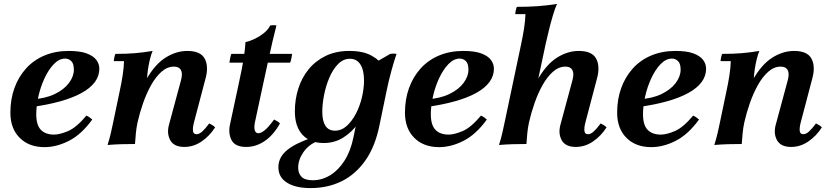

<svg xmlns="http://www.w3.org/2000/svg" viewBox="-20 -735 4236 980"><path d="M256 -48Q285 -48 327.5 -66Q370 -84 421 -145Q430 -141 437 -136Q444 -131 451 -125Q396 -49 332.5 -16.5Q269 16 207 16Q128 16 80.5 -31.5Q33 -79 33 -160Q33 -228 53.5 -285Q74 -342 112.5 -385Q151 -428 206.5 -451.5Q262 -475 331 -475Q388 -475 422 -462.5Q456 -450 471.5 -429.5Q487 -409 487 -384Q487 -347 464 -316Q441 -285 396.5 -260.5Q352 -236 288 -218Q224 -200 143 -189L144 -228Q212 -232 259.5 -255Q307 -278 332 -311.5Q357 -345 357 -379Q357 -411 343.5 -423.5Q330 -436 313 -436Q282 -436 255 -408Q228 -380 207.5 -336Q187 -292 176 -243Q165 -194 165 -152Q165 -97 188.5 -72.5Q212 -48 256 -48Z M529 5Q540 -30 546 -57Q552 -84 558 -112L591 -270Q600 -311 606 -350Q612 -389 613 -423H561Q561 -430 563.5 -441.5Q566 -453 569 -460Q627 -460 668.5 -463.5Q710 -467 759 -475Q752 -459 745.5 -433Q739 -407 735 -379Q731 -351 730 -326L682 -110Q676 -82 673.5 -55Q671 -28 669 0Q633 0 599 1Q565 2 529 5ZM921 15Q868 15 849 -19.5Q830 -54 843 -100L904 -326Q913 -360 903.5 -377.5Q894 -395 868 -395Q834 -395 804.5 -369Q775 -343 751.5 -301Q728 -259 710.5 -209Q693 -159 682 -110H651Q680 -247 725 -326.5Q770 -406 824.5 -440.5Q879 -475 936 -475Q1004 -475 1025 -435.5Q1046 -396 1029 -334L970 -110Q963 -83 965 -66.5Q967 -50 983 -50Q997 -50 1012 -63.5Q1027 -77 1048 -105Q1056 -101 1063.5 -96.5Q1071 -92 1078 -85Q1050 -41 1009 -13Q968 15 921 15Z M1151 -415Q1152 -423 1154.5 -437Q1157 -451 1161 -460H1471Q1470 -453 1467.5 -438.5Q1465 -424 1461 -415ZM1379 -125Q1387 -121 1394.5 -116.5Q1402 -112 1409 -105Q1376 -46 1331.5 -15.5Q1287 15 1237 15Q1180 15 1162 -19.5Q1144 -54 1154 -100L1199 -310Q1207 -346 1214 -382Q1221 -418 1226 -452.5Q1231 -487 1233 -520Q1256 -525 1281.5 -537.5Q1307 -550 1328.5 -567.5Q1350 -585 1359 -605Q1376 -608 1391 -605Q1370 -523 1355 -452.5Q1340 -382 1324 -310L1281 -110Q1276 -85 1280.5 -70Q1285 -55 1299 -55Q1312 -55 1331 -70Q1350 -85 1379 -125Z M1633 -5Q1563 -5 1524 -47Q1485 -89 1485 -167Q1485 -227 1502.5 -282.5Q1520 -338 1555 -381Q1590 -424 1642 -449.5Q1694 -475 1764 -475Q1833 -475 1876.5 -451Q1920 -427 1946 -388L1876 -328Q1876 -267 1858.5 -209.5Q1841 -152 1808.5 -106Q1776 -60 1731.5 -32.5Q1687 -5 1633 -5ZM1690 -68Q1723 -68 1750 -92.5Q1777 -117 1797 -155.5Q1817 -194 1827.5 -239Q1838 -284 1838 -324Q1838 -377 1819.5 -406Q1801 -435 1766 -435Q1732 -435 1705.5 -408Q1679 -381 1661 -338.5Q1643 -296 1634 -249.5Q1625 -203 1625 -164Q1625 -118 1641 -93Q1657 -68 1690 -68ZM1565 225Q1489 225 1445 197.5Q1401 170 1401 119Q1401 90 1414 67.5Q1427 45 1450 27.5Q1473 10 1502.5 -4Q1532 -18 1565 -30L1597 -13Q1555 4 1528.5 42Q1502 80 1502 121Q1502 150 1519 167.5Q1536 185 1576 185Q1624 185 1666 159Q1708 133 1739 84Q1770 35 1784 -34L1804 -131L1854 -242V-392L1972 -460Q1988 -463 2004 -460Q1991 -423 1976.5 -369Q1962 -315 1953 -270L1917 -96Q1895 13 1845 84Q1795 155 1724 190Q1653 225 1565 225Z M2270 -48Q2299 -48 2341.5 -66Q2384 -84 2435 -145Q2444 -141 2451 -136Q2458 -131 2465 -125Q2410 -49 2346.5 -16.5Q2283 16 2221 16Q2142 16 2094.5 -31.5Q2047 -79 2047 -160Q2047 -228 2067.5 -285Q2088 -342 2126.5 -385Q2165 -428 2220.5 -451.5Q2276 -475 2345 -475Q2402 -475 2436 -462.5Q2470 -450 2485.5 -429.5Q2501 -409 2501 -384Q2501 -347 2478 -316Q2455 -285 2410.5 -260.5Q2366 -236 2302 -218Q2238 -200 2157 -189L2158 -228Q2226 -232 2273.5 -255Q2321 -278 2346 -311.5Q2371 -345 2371 -379Q2371 -411 2357.5 -423.5Q2344 -436 2327 -436Q2296 -436 2269 -408Q2242 -380 2221.5 -336Q2201 -292 2190 -243Q2179 -194 2179 -152Q2179 -97 2202.5 -72.5Q2226 -48 2270 -48Z M2527 5Q2538 -30 2544 -57Q2550 -84 2556 -112L2640 -510Q2649 -552 2655 -590.5Q2661 -629 2662 -663H2610Q2610 -670 2612.5 -681.5Q2615 -693 2618 -700Q2676 -700 2725 -703.5Q2774 -707 2823 -715Q2813 -693 2802 -656Q2791 -619 2781.5 -580Q2772 -541 2765 -510L2680 -110Q2674 -82 2671.5 -55Q2669 -28 2667 0Q2631 0 2597 1Q2563 2 2527 5ZM2919 15Q2866 15 2847 -19.5Q2828 -54 2841 -100L2902 -326Q2911 -360 2901.5 -377.5Q2892 -395 2866 -395Q2832 -395 2802.5 -369Q2773 -343 2749.5 -301Q2726 -259 2708.5 -209Q2691 -159 2680 -110H2649Q2678 -247 2723 -326.5Q2768 -406 2822.5 -440.5Q2877 -475 2934 -475Q3002 -475 3023 -435.5Q3044 -396 3027 -334L2968 -110Q2961 -83 2963 -66.5Q2965 -50 2981 -50Q2995 -50 3010 -63.5Q3025 -77 3046 -105Q3054 -101 3061.5 -96.5Q3069 -92 3076 -85Q3048 -41 3007 -13Q2966 15 2919 15Z M3353 -48Q3382 -48 3424.5 -66Q3467 -84 3518 -145Q3527 -141 3534 -136Q3541 -131 3548 -125Q3493 -49 3429.5 -16.5Q3366 16 3304 16Q3225 16 3177.5 -31.5Q3130 -79 3130 -160Q3130 -228 3150.5 -285Q3171 -342 3209.5 -385Q3248 -428 3303.5 -451.5Q3359 -475 3428 -475Q3485 -475 3519 -462.5Q3553 -450 3568.5 -429.5Q3584 -409 3584 -384Q3584 -347 3561 -316Q3538 -285 3493.5 -260.5Q3449 -236 3385 -218Q3321 -200 3240 -189L3241 -228Q3309 -232 3356.5 -255Q3404 -278 3429 -311.5Q3454 -345 3454 -379Q3454 -411 3440.5 -423.5Q3427 -436 3410 -436Q3379 -436 3352 -408Q3325 -380 3304.5 -336Q3284 -292 3273 -243Q3262 -194 3262 -152Q3262 -97 3285.5 -72.5Q3309 -48 3353 -48Z M3626 5Q3637 -30 3643 -57Q3649 -84 3655 -112L3688 -270Q3697 -311 3703 -350Q3709 -389 3710 -423H3658Q3658 -430 3660.5 -441.5Q3663 -453 3666 -460Q3724 -460 3765.5 -463.5Q3807 -467 3856 -475Q3849 -459 3842.5 -433Q3836 -407 3832 -379Q3828 -351 3827 -326L3779 -110Q3773 -82 3770.5 -55Q3768 -28 3766 0Q3730 0 3696 1Q3662 2 3626 5ZM4018 15Q3965 15 3946 -19.5Q3927 -54 3940 -100L4001 -326Q4010 -360 4000.5 -377.5Q3991 -395 3965 -395Q3931 -395 3901.5 -369Q3872 -343 3848.5 -301Q3825 -259 3807.5 -209Q3790 -159 3779 -110H3748Q3777 -247 3822 -326.5Q3867 -406 3921.5 -440.5Q3976 -475 4033 -475Q4101 -475 4122 -435.5Q4143 -396 4126 -334L4067 -110Q4060 -83 4062 -66.5Q4064 -50 4080 -50Q4094 -50 4109 -63.5Q4124 -77 4145 -105Q4153 -101 4160.5 -96.5Q4168 -92 4175 -85Q4147 -41 4106 -13Q4065 15 4018 15Z"/></svg>

Font: Poltawski Nowy
Style: Bold Italic
Weight: 700
Italic angle: -12°
Designer: Adam Pótawski, Mateusz Machalski, Borys Kosmynka, Ania Wieluska
Foundry: Capitalics.wtf
Version: Version 1.001;gftools[0.9.25]